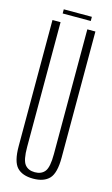

<svg xmlns="http://www.w3.org/2000/svg" viewBox="-116 -776 480 825"><g transform="rotate(15 124.5 -363.5)"><path d="M121 5Q169 5 192.8 -20.2Q216.5 -45.5 216.5 -114V-675H180.5V-120Q180.5 -62 165.5 -42.8Q150.5 -23.5 121 -23.5Q91.5 -23.5 76.5 -42.8Q61.5 -62 61.5 -120V-675H25.5V-114Q25.5 -45.5 49.2 -20.2Q73 5 121 5ZM60.5 -713.5H185.5V-732H60.5Z"/></g></svg>

Font: Anybody ExtraCondensed ExtraLight
Style: Regular
Weight: 250
Width: 2
Version: Version 1.113;gftools[0.9.25]